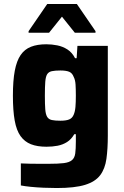

<svg xmlns="http://www.w3.org/2000/svg" viewBox="-20 -741 625 967"><path d="M266 206Q234 206 199.5 204.5Q165 203 135 200Q105 197 85 193V82Q106 83 130 83.5Q154 84 178.5 84Q203 84 225 84Q274 84 301.5 80.5Q329 77 342.5 65.5Q356 54 359 31.5Q362 9 362 -29V-65H354Q339 -39 317.5 -25.5Q296 -12 270 -7Q244 -2 214 -2Q168 -2 136 -14.5Q104 -27 83.5 -55.5Q63 -84 54 -134Q45 -184 45 -259Q45 -335 54.5 -385Q64 -435 84 -464Q104 -493 136 -505.5Q168 -518 213 -518Q241 -518 268.5 -512.5Q296 -507 319.5 -492Q343 -477 358 -448H366L370 -510H523V-58Q523 9 516 59Q509 109 484.5 141.5Q460 174 408.5 190Q357 206 266 206ZM284 -133Q313 -133 328.5 -139.5Q344 -146 351 -163Q358 -179 360 -202.5Q362 -226 362 -259Q362 -291 360.5 -315Q359 -339 351 -354Q344 -373 328.5 -379.5Q313 -386 284 -386Q257 -386 241 -382.5Q225 -379 217.5 -367Q210 -355 208 -329Q206 -303 206 -259Q206 -215 208 -190Q210 -165 217.5 -152.5Q225 -140 241 -136.5Q257 -133 284 -133ZM124 -576V-584L218 -721H367L461 -584V-576H357L292 -657L227 -576Z"/></svg>

Font: Saira Thin
Style: Bold
Weight: 700
Version: Version 1.101